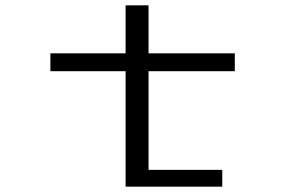

<svg xmlns="http://www.w3.org/2000/svg" viewBox="-20 -700 1090 720"><path d="M169 -433V-500H451V-680H537V-500H860.5V-433H537V-63H813.5V0H451V-433Z"/></svg>

Font: League Mono Extended Light
Style: Regular
Weight: 300
Width: 9
Designer: Tyler Finck
Foundry: The League of Moveable Type / Tyler Finck
Version: Version 2.210